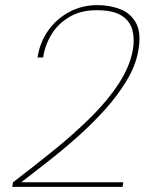

<svg xmlns="http://www.w3.org/2000/svg" viewBox="-20 -732 597 752"><path d="M28 0 31 -18Q116 -83 195.5 -147.5Q275 -212 339.5 -276.5Q404 -341 446 -406Q488 -471 500 -535Q508 -579 498.5 -614.5Q489 -650 456 -671Q423 -692 358 -692Q296 -692 251.5 -665.5Q207 -639 181.5 -597Q156 -555 149 -507H127Q136 -566 168.5 -612Q201 -658 251 -685Q301 -712 362 -712Q409 -712 450 -696.5Q491 -681 512.5 -642.5Q534 -604 522 -535Q512 -476 476.5 -417Q441 -358 391 -302.5Q341 -247 283 -195.5Q225 -144 168 -99.5Q111 -55 63 -18H463L460 0Z"/></svg>

Font: DM Sans 18pt Thin
Style: Italic
Weight: 250
Italic angle: -10°
Designer: Colophon Foundry, Jonny Pinhorn
Foundry: Colophon Foundry
Version: Version 4.004;gftools[0.9.30]